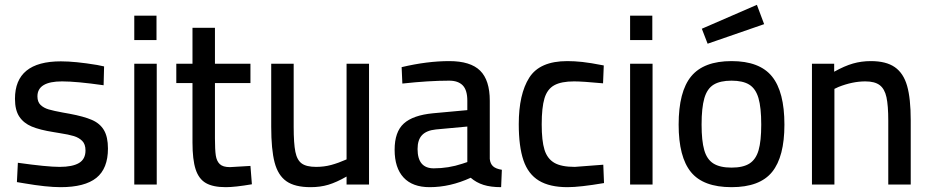

<svg xmlns="http://www.w3.org/2000/svg" viewBox="-20 -764 3855 795"><path d="M80 -5 50 -10 54 -90Q175 -73 227 -73Q280 -73 307 -89Q334 -105 334 -141Q334 -167 320.5 -180.5Q307 -194 286 -200.5Q265 -207 226 -213L202 -217Q145 -226 111.5 -240Q78 -254 60 -281Q42 -308 42 -355Q42 -510 232 -510Q292 -510 382 -495L411 -489L409 -411Q297 -427 237 -427Q135 -427 135 -365Q135 -342 148 -329.5Q161 -317 181.5 -311Q202 -305 240 -298Q247 -297 268 -293Q327 -282 360.5 -267.5Q394 -253 410.5 -225Q427 -197 427 -149Q427 -66 379 -27.5Q331 11 231 11Q173 11 80 -5Z M536 0ZM536 -500H629V0H536ZM536 -699H628V-598H536Z M777 -174V-420H710V-500H777V-649H870V-500H1017V-420H870V-191Q870 -144 873.5 -120.5Q877 -97 890 -84.5Q903 -72 932 -72L1017 -77L1023 -1Q953 11 915 11Q862 11 832.5 -6Q803 -23 790 -63Q777 -103 777 -174Z M1103 -239V-500H1196V-239Q1196 -170 1203 -135.5Q1210 -101 1229.5 -87Q1249 -73 1289 -73Q1322 -73 1351.5 -81Q1381 -89 1415 -104V-500H1508V0H1415V-33Q1373 -9 1339.5 1Q1306 11 1266 11Q1201 11 1166 -13.5Q1131 -38 1117 -91.5Q1103 -145 1103 -239Z M1614 -144Q1614 -218 1652 -252.5Q1690 -287 1773 -295L1915 -308V-347Q1915 -391 1896 -410.5Q1877 -430 1840 -430Q1756 -430 1646 -418L1643 -486Q1749 -511 1840 -511Q1928 -511 1968 -471.5Q2008 -432 2008 -347V-106Q2010 -86 2021.5 -75.5Q2033 -65 2058 -61L2055 11Q2012 11 1982 1.5Q1952 -8 1929 -28Q1844 11 1759 11Q1688 11 1651 -29Q1614 -69 1614 -144ZM1894 -86 1915 -93V-240L1785 -228Q1746 -224 1727.5 -204.5Q1709 -185 1709 -147Q1709 -67 1776 -67Q1837 -67 1894 -86Z M2128 -250Q2128 -374 2171.5 -442.5Q2215 -511 2329 -511Q2358 -511 2391 -507.5Q2424 -504 2480 -493L2477 -419Q2392 -427 2357 -427Q2304 -427 2275 -411Q2246 -395 2234.5 -357Q2223 -319 2223 -249Q2223 -181 2234.5 -144Q2246 -107 2275 -90Q2304 -73 2360 -73L2478 -82L2481 -6Q2381 11 2330 11Q2256 11 2211.5 -16Q2167 -43 2147.5 -100Q2128 -157 2128 -250Z M2589 0ZM2589 -500H2682V0H2589ZM2589 -699H2681V-598H2589Z M2790 0ZM2790 -248Q2790 -385 2842 -448Q2894 -511 3009 -511Q3125 -511 3176.5 -447.5Q3228 -384 3228 -248Q3228 -115 3177 -52Q3126 11 3009 11Q2892 11 2841 -51.5Q2790 -114 2790 -248ZM3132 -248Q3132 -319 3120.5 -358Q3109 -397 3082.5 -413.5Q3056 -430 3009 -430Q2962 -430 2935 -413.5Q2908 -397 2896.5 -357.5Q2885 -318 2885 -248Q2885 -181 2896 -142.5Q2907 -104 2934 -87Q2961 -70 3009 -70Q3057 -70 3083.5 -87Q3110 -104 3121 -142Q3132 -180 3132 -248ZM2886 -645 3114 -744 3144 -664 2910 -583Z M3342 -500H3434V-467Q3477 -491 3512 -501Q3547 -511 3586 -511Q3649 -511 3685 -486Q3721 -461 3736 -408.5Q3751 -356 3751 -266V0H3658V-264Q3658 -327 3650.5 -361.5Q3643 -396 3622.5 -411.5Q3602 -427 3563 -427Q3510 -427 3452 -404L3435 -396V0H3342Z"/></svg>

Font: sheba-seeBold
Style: Regular
Weight: 600
Designer: Mohamed Galeb, the designers
Foundry: Kief Type Foundry
Version: Version 2.010; ttfautohint (v1.5.33-1714) -l 8 -r 50 -G 200 